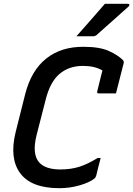

<svg xmlns="http://www.w3.org/2000/svg" viewBox="-20 -965 697 1005"><path d="M291 20Q144 20 86 -58Q28 -136 62 -274L112 -473Q144 -597 222.5 -659Q301 -721 418 -720Q501 -720 549 -698.5Q597 -677 623 -651Q630 -644 627 -633Q618 -599 607.5 -556.5Q597 -514 587 -476H497Q486 -476 489 -487Q495 -512 501.5 -538Q508 -564 516 -596Q477 -620 414 -620Q341 -620 291.5 -578Q242 -536 219 -443L171 -256Q147 -158 185 -115Q202 -96 230 -87Q258 -78 295 -78Q351 -78 395 -92Q439 -106 491 -138H507Q501 -114 495 -92Q489 -70 484 -47Q481 -36 475 -31Q449 -10 397.5 5Q346 20 291 20ZM529 -945H650Q656 -945 657 -940Q658 -935 652 -930Q628 -909 610.5 -893Q593 -877 576 -862Q559 -847 537.5 -828Q516 -809 485 -781Q482 -779 477.5 -777Q473 -775 467 -775H380Q419 -819 454 -859Q489 -899 529 -945Z"/></svg>

Font: Recursive Sn Lnr St Med
Style: Italic
Weight: 500
Italic angle: -15°
Version: Version 1.079;hotconv 1.0.112;makeotfexe 2.5.65598; ttfautoh